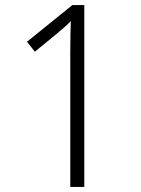

<svg xmlns="http://www.w3.org/2000/svg" viewBox="-20 -734 553 754"><path d="M311 0V-714H264L86 -570L117 -531L206 -604C229 -624 243 -635 258 -651C257 -615 256 -580 256 -528V0Z"/></svg>

Font: Noto Sans Gujarati SemiCondensed Light
Style: Regular
Weight: 300
Width: 4
Designer: Jelle Bosma - Monotype Design Team, Universal Thirst
Foundry: Monotype Imaging Inc.
Version: Version 2.106